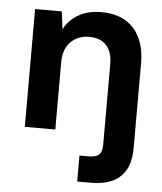

<svg xmlns="http://www.w3.org/2000/svg" viewBox="-53 -580 715 846"><g transform="rotate(5 304.0 -156.5)"><path d="M69 0V-521H187L197 -443Q219 -485 261 -509Q303 -533 362 -533Q423 -533 466 -508.5Q509 -484 532 -437Q555 -390 555 -322V49Q555 111 533.5 148.5Q512 186 473.5 203Q435 220 382 220H320V105H361Q394 105 407 92Q420 79 420 50V-309Q420 -362 393.5 -391Q367 -420 317 -420Q286 -420 260 -406Q234 -392 219 -365Q204 -338 204 -300V0Z"/></g></svg>

Font: DM Sans 10pt
Style: Bold
Weight: 700
Version: Version 4.004;gftools[0.9.30]